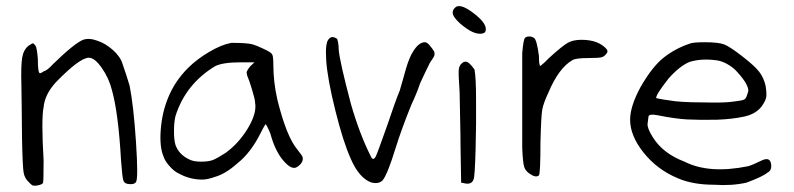

<svg xmlns="http://www.w3.org/2000/svg" viewBox="-20 -583 2553 617"><path d="M247.1 -455.1Q266.6 -461.9 293 -452.1Q319.3 -443.4 343.3 -421.9Q367.2 -400.4 374 -377Q386.7 -340.8 396.5 -307.6Q409.2 -244.1 417 -126.5Q424.8 -8.8 417 2Q410.2 11.7 389.6 7.8Q378.9 5.9 376 -4.4Q373 -14.6 369.1 -65.4Q360.4 -219.7 339.8 -293Q330.1 -332 307.1 -364.7Q284.2 -397.5 265.6 -397.5Q236.3 -397.5 160.2 -319.3Q124 -280.3 120.1 -238.3Q112.3 -201.2 120.1 -67.4Q120.1 2 118.2 4.9Q116.2 8.8 106 11.7Q95.7 14.6 87.9 13.7Q83 13.7 72.3 2Q59.6 -9.8 56.2 -26.9Q52.7 -43.9 50.8 -135.7Q50.8 -170.9 49.8 -232.9Q48.8 -294.9 48.8 -307.6Q46.9 -372.1 51.3 -397.9Q55.7 -423.8 72.3 -436.5Q83 -443.4 85.4 -443.8Q87.9 -444.3 93.8 -436.5Q98.6 -430.7 101.6 -393.6Q101.6 -347.7 108.4 -347.7Q112.3 -347.7 120.1 -353.5Q131.8 -356.4 150.4 -377Q219.7 -444.3 247.1 -455.1Z M723.6 -445.3Q774.4 -445.3 792 -440.4Q802.7 -437.5 827.6 -425.8Q852.5 -414.1 853.5 -409.2Q858.4 -406.2 858.4 -375Q858.4 -320.3 871.1 -263.7Q900.4 -144.5 935.5 -102.5Q938.5 -98.6 944.8 -90.3Q951.2 -82 952.1 -79.1Q957 -61.5 935.5 -46.9Q918.9 -35.2 893.6 -63.5Q865.2 -93.8 848.6 -154.3Q835.9 -184.6 833 -183.6Q826.2 -172.9 818.4 -157.2Q786.1 -91.8 742.2 -57.6Q705.1 -24.4 670.9 -14.6Q646.5 -5.9 629.9 -5.9Q589.8 -5.9 554.7 -25.4Q541 -31.2 525.9 -47.9Q510.7 -64.5 505.9 -79.1Q492.2 -110.4 496.6 -166.5Q501 -222.7 520.5 -269.5Q542 -322.3 584 -364.3Q612.3 -392.6 651.9 -416Q691.4 -439.5 723.6 -445.3ZM784.2 -370.1 797.9 -382.8H754.9Q695.3 -382.8 670.9 -370.1Q576.2 -312.5 543.9 -210Q539.1 -190.4 539.1 -161.6Q539.1 -132.8 543.9 -117.2Q554.7 -86.9 586.9 -71.3Q600.6 -63.5 626 -63.5Q650.4 -63.5 664.1 -68.8Q677.7 -74.2 705.1 -91.8Q748 -123 776.9 -171.4Q805.7 -219.7 799.8 -252.9Q799.8 -262.7 790 -294.9Q780.3 -327.1 774.4 -339.8L772.5 -349.6Q772.5 -355.5 784.2 -370.1Z M1037.1 -458Q1046.9 -469.7 1063.5 -458Q1068.4 -443.4 1068.4 -423.8Q1071.3 -386.7 1107.4 -250Q1135.7 -151.4 1171.9 -80.1Q1178.7 -64.5 1187.5 -80.1Q1194.3 -94.7 1224.6 -180.7Q1249 -253.9 1264.6 -292Q1267.6 -301.8 1274.9 -327.6Q1282.2 -353.5 1285.2 -364.3Q1295.9 -399.4 1306.6 -416Q1325.2 -447.3 1345.7 -447.3Q1352.5 -447.3 1361.8 -436Q1371.1 -424.8 1376 -416Q1377 -407.2 1375.5 -403.3Q1374 -399.4 1361.3 -380.9Q1346.7 -351.6 1330.1 -315.4Q1319.3 -283.2 1301.8 -246.1Q1270.5 -168.9 1251 -106.4Q1224.6 -20.5 1209 -2.9Q1195.3 9.8 1171.9 2.9Q1133.8 -11.7 1107.4 -72.3Q1083 -126 1057.6 -228Q1032.2 -330.1 1028.3 -388.7Q1024.4 -447.3 1037.1 -458Z M1446.3 -561.5Q1463.9 -570.3 1503.9 -539.1Q1543.9 -507.8 1541 -487.3Q1541 -475.6 1525.4 -474.6Q1509.8 -473.6 1490.2 -484.4Q1464.8 -500 1449.7 -516.1Q1434.6 -532.2 1434.6 -542Q1434.6 -553.7 1446.3 -561.5ZM1464.8 -379.9Q1469.7 -384.8 1476.6 -384.8Q1487.3 -384.8 1504.9 -359.4Q1509.8 -332 1509.8 -265.6Q1510.7 -187.5 1508.3 -101.6Q1505.9 -15.6 1502 -6.8Q1496.1 9.8 1476.6 6.8L1461.9 3.9L1460 -109.4Q1460 -143.6 1458.5 -208.5Q1457 -273.4 1457 -287.1Q1453.1 -341.8 1454.1 -357.4Q1455.1 -373 1464.8 -379.9Z M1667 -460.9Q1670.9 -465.8 1680.2 -465.8Q1689.5 -465.8 1696.3 -460.9Q1705.1 -455.1 1711.9 -403.3Q1711.9 -371.1 1716.8 -371.1Q1730.5 -381.8 1744.1 -396.5Q1788.1 -436.5 1805.2 -445.8Q1822.3 -455.1 1848.6 -455.1Q1903.3 -455.1 1929.7 -424.8Q1934.6 -417 1929.7 -412.1Q1922.9 -401.4 1913.1 -398.9Q1903.3 -396.5 1871.1 -396.5Q1830.1 -396.5 1819.3 -389.6Q1775.4 -364.3 1742.2 -285.2Q1726.6 -252 1722.7 -231.4Q1718.8 -210.9 1716.8 -126Q1716.8 -26.4 1711.9 -19.5Q1702.1 -10.7 1682.6 -24.4Q1668.9 -33.2 1664.6 -46.4Q1660.2 -59.6 1658.2 -107.4V-412.1Q1662.1 -457 1667 -460.9Z M2195.3 -442.4Q2205.1 -447.3 2244.1 -447.3Q2290 -447.3 2308.1 -439.9Q2326.2 -432.6 2366.2 -401.4Q2405.3 -371.1 2419.9 -352.1Q2434.6 -333 2440.4 -306.6Q2443.4 -289.1 2442.9 -275.4Q2442.4 -261.7 2427.7 -241.2Q2409.2 -216.8 2372.1 -208.5Q2335 -200.2 2283.2 -198.2Q2225.6 -197.3 2188 -199.2Q2150.4 -201.2 2091.8 -212.9Q2065.4 -217.8 2064 -208.5Q2062.5 -199.2 2061 -185.1Q2059.6 -170.9 2078.1 -141.6Q2110.4 -89.8 2179.7 -63.5Q2258.8 -23.4 2383.8 -48.8Q2398.4 -52.7 2425.8 -66.4Q2453.1 -80.1 2457.5 -58.1Q2461.9 -36.1 2446.3 -28.3Q2431.6 -15.6 2378.9 3.9Q2332 14.6 2275.4 10.7Q2207 10.7 2159.2 -9.8Q2092.8 -37.1 2048.8 -91.8Q2004.9 -146.5 2004.9 -198.2Q2004.9 -241.2 2038.1 -302.7Q2076.2 -369.1 2112.8 -397.9Q2149.4 -426.8 2195.3 -442.4ZM2279.3 -389.6Q2232.4 -395.5 2195.3 -383.8Q2163.1 -370.1 2127.9 -330.1Q2085.9 -276.4 2088.9 -267.6Q2089.8 -267.6 2096.2 -266.1Q2102.5 -264.6 2111.3 -263.2Q2120.1 -261.7 2128.9 -260.7Q2164.1 -253.9 2242.2 -253.9Q2309.6 -252 2338.9 -256.8Q2364.3 -259.8 2370.6 -262.7Q2377 -265.6 2379.9 -275.4Q2384.8 -287.1 2384.8 -293.9Q2381.8 -318.4 2340.8 -360.4Q2309.6 -386.7 2279.3 -389.6Z"/></svg>

Font: JasonHandwriting2
Style: Regular
Weight: 400
Version: Version 1.05.10